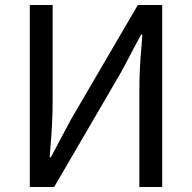

<svg xmlns="http://www.w3.org/2000/svg" viewBox="-20 -753 773 773"><path d="M100 0V-733H192V-352Q192 -258 183 -160Q181 -140 180 -120H185L264 -269L535 -733H633V0H541V-385Q541 -478 550 -570Q551 -592 553 -614H548L469 -465L198 0Z"/></svg>

Font: Noto Sans CJK KR Regular (TTF)
Style: Regular
Weight: 400
Designer: Ryoko NISHIZUKA 西塚涼子 (kana & ideographs); Paul D. Hunt (Latin, Greek & Cyrillic); Wenlong ZHANG 张文龙 (bopomofo); Sandoll 
Foundry: Adobe Systems Incorporated
Version: Version 1.004;PS 1.004;hotconv 1.0.82;makeotf.lib2.5.63406